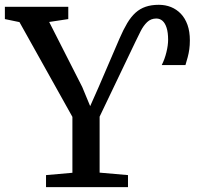

<svg xmlns="http://www.w3.org/2000/svg" viewBox="-33 -771 835 791"><path d="M156.6 0V-49.6L265.3 -59.2V-289.5L47.2 -679.9L-12.9 -692.4V-743H248.3V-692.4L169.6 -680.5L305.7 -412.8L338.5 -333.7L373.6 -412.8L459.4 -612.3Q475.3 -649.2 491.1 -675.6Q506.9 -702 525.4 -718.7Q543.8 -735.3 567.2 -743.2Q590.5 -751.2 621.3 -751.2Q648.4 -751.2 671.6 -741.9Q694.7 -732.5 712.2 -714.2Q729.7 -695.8 739.5 -668.4Q749.2 -640.9 749.2 -604.8Q749.2 -584.9 746.9 -568.1Q744.6 -551.4 740.4 -535.7Q736.3 -519.9 731 -502.9H633.3Q645.7 -527.4 652.6 -555.9Q659.6 -584.5 659.6 -607.2Q659.6 -637 653.4 -656.4Q647.3 -675.7 636.5 -685.2Q625.7 -694.7 611.1 -694.7Q588.5 -694.7 573.1 -679.8Q557.7 -664.9 546.4 -642.5Q535.1 -620.1 524.1 -597.2L377.4 -290.5V-59.8L494.3 -49.6V0Z"/></svg>

Font: Merriweather Light
Style: Regular
Weight: 300
Version: Version 2.100